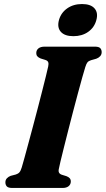

<svg xmlns="http://www.w3.org/2000/svg" viewBox="-20 -931 524 951"><path d="M272 -97.1Q268.4 -83.1 272.4 -75.9Q276.4 -68.7 286.1 -65.5L308.9 -58.5Q320 -54.3 325.3 -48.1Q330.7 -42 330.7 -32.2Q330.7 -17.9 320 -8.9Q309.3 0 289.9 0H41.3Q20.8 0 13.7 -7.8Q6.7 -15.6 6.7 -27.6Q6.6 -40 14.4 -48.1Q22.3 -56.3 33.1 -60.1L58.1 -66.6Q69.9 -70.3 76.2 -77.5Q82.5 -84.7 87.7 -101.7Q92.7 -118.7 101.4 -150Q110 -181.3 120.9 -221.7Q131.8 -262.1 143.8 -307Q155.7 -352 167.5 -396.9Q179.2 -441.8 189.4 -482.1Q199.6 -522.4 207.4 -553.8Q215.2 -585.2 218.8 -602.2Q221.6 -615.1 218.8 -622.8Q216 -630.5 204.4 -634.2L181.2 -641.4Q169.9 -646.1 164.8 -652.3Q159.6 -658.4 159.6 -667.8Q159.6 -682.6 170.4 -691.3Q181.1 -700 202.1 -700H449.2Q469.6 -700 476.6 -692.4Q483.6 -684.7 483.6 -672.8Q483.6 -660.6 475.9 -652.4Q468.2 -644.1 456.5 -640L430.9 -632.8Q419 -629.1 413.4 -622.5Q407.8 -615.9 402.6 -599.2Q396.9 -581.1 387.4 -547.3Q377.9 -513.4 366.2 -469.9Q354.6 -426.4 342 -378.6Q329.4 -330.7 317.7 -284.3Q306 -237.9 296.1 -198.6Q286.2 -159.3 279.8 -132.3Q273.4 -105.4 272 -97.1ZM343.5 -751.8Q300.6 -751.8 281.4 -773.3Q262.1 -794.8 272 -831.6Q282 -867.7 312.6 -889.3Q343.2 -911 386.2 -911Q429.5 -911 448.3 -889.3Q467.2 -867.7 457.2 -831.6Q447.6 -795.2 417.2 -773.5Q386.8 -751.8 343.5 -751.8Z"/></svg>

Font: Fraunces
Style: Italic
Weight: 900
Italic angle: -16°
Version: Version 1.000;[0bf87f6ff]